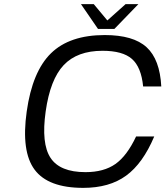

<svg xmlns="http://www.w3.org/2000/svg" viewBox="-20 -890 801 930"><path d="M639.2 -229H727.1Q671.9 -98.1 590.8 -39.1Q509.8 20 383.3 20Q213.4 20 147.7 -68.1Q82 -156.2 109.4 -350.1Q136.7 -543.9 227.1 -632.1Q317.4 -720.2 487.3 -720.2Q626 -720.2 690.2 -661.1Q754.4 -602.1 761.2 -471.2H673.3Q664.1 -564.9 619.1 -604.5Q574.2 -644 476.6 -644Q354 -644 288.6 -574.7Q223.1 -505.4 201.2 -350.1Q179.2 -194.3 224.9 -125.2Q270.5 -56.2 394 -56.2Q482.9 -56.2 539.1 -95.7Q595.2 -135.3 639.2 -229ZM650.4 -870.1 534.2 -750H454.6L372.1 -870.1H434.1L500 -791L588.4 -870.1Z"/></svg>

Font: Fivo Sans
Style: Italic
Weight: 400
Designer: Alexander Slobzheninov
Foundry: Alexander Slobzheninov
Version: 1.0